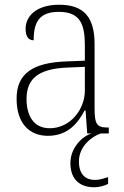

<svg xmlns="http://www.w3.org/2000/svg" viewBox="-20 -563 524 810"><path d="M182 10C268 10 310 -46 337 -97H341L348 0H366C323 14 277 63 277 125C277 192 315 227 377 227C397 227 417 222 436 213V184C412 192 399 196 380 196C344 196 313 176 313 118C313 54 367 13 405 0H439V-25H435C388 -25 379 -38 379 -109V-377C379 -489 335 -543 230 -543C131 -543 88 -493 88 -442C88 -409 100 -393 122 -393C122 -470 146 -513 228 -513C319 -513 338 -460 338 -371V-307L262 -304C117 -299 50 -252 50 -147C50 -40 106 10 182 10ZM190 -22C121 -22 92 -76 92 -145C92 -225 134 -273 265 -278L338 -281V-181C338 -101 276 -22 190 -22Z"/></svg>

Font: Noto Serif Sinhala SemiCondensed ExtraLight
Style: Regular
Weight: 200
Width: 4
Designer: Jelle Bosma - Monotype Design Team
Foundry: Monotype Imaging Inc.
Version: Version 2.007